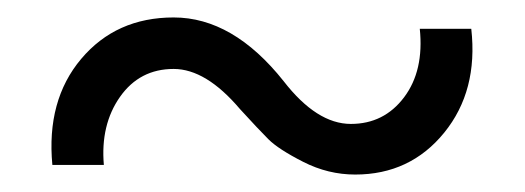

<svg xmlns="http://www.w3.org/2000/svg" viewBox="-20 -374 601 220"><path d="M387 -174Q356 -174 327.5 -188.5Q299 -203 287.5 -214.5Q276 -226 255 -249Q216 -295 179 -295Q140 -295 117.5 -263Q95 -231 99 -185H40Q33 -259 73 -306.5Q113 -354 179 -354Q247 -354 305 -281Q343 -232 382 -232Q420 -232 443 -262.5Q466 -293 461 -341H520Q528 -270 489 -222Q450 -174 387 -174Z"/></svg>

Font: Orkney Medium
Style: Regular
Weight: 500
Designer: Samuel Oakes and Alfredo Marco Pradil
Foundry: Alfredo Marco Pradil
Version: 1.0; ttfautohint (v1.5)